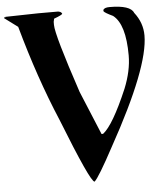

<svg xmlns="http://www.w3.org/2000/svg" viewBox="-63 -1030 922 1084"><g transform="rotate(-5 398.5 -487.5)"><path d="M194.3 -974.6 7.8 -970.7V-967.8H0V-963.9L75.2 -908.2Q157.2 -612.3 261.7 -365.2Q405.3 0 428.7 0Q454.1 -22.5 543 -188.5Q781.2 -617.2 781.2 -797.9Q781.2 -870.1 734.4 -929.7Q716.8 -974.6 598.6 -974.6Q568.4 -974.6 562.5 -960.9V-954.1Q567.4 -945.3 614.3 -922.9Q682.6 -870.1 682.6 -693.4Q682.6 -606.4 642.6 -507.8Q557.6 -308.6 500 -264.6H491.2L388.7 -511.7Q277.3 -844.7 277.3 -901.4V-918.9L281.2 -936.5Q329.1 -954.1 329.1 -960.9Q323.2 -974.6 301.8 -974.6Z"/></g></svg>

Font: Elementary Gothic 
Style: Regular
Weight: 400
Designer: Bill Roach / W.K. Roach
Version: Version 1.00 April 18, 2012, initial release